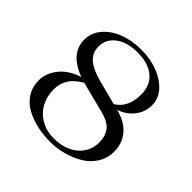

<svg xmlns="http://www.w3.org/2000/svg" viewBox="-181 -890 1080 1080"><g transform="rotate(45 359.0 -350.0)"><path d="M68.8 -185.1Q68.8 -241.7 108.9 -292.2Q148.9 -342.8 225.1 -367.2Q87.9 -418.5 87.9 -527.8Q87.9 -580.6 123 -623.5Q158.2 -666.5 219 -690.7Q279.8 -714.8 353 -714.8Q465.8 -714.8 542.5 -663.6Q619.1 -612.3 619.1 -537.1Q619.1 -481 585.2 -438.5Q551.3 -396 497.1 -378.9L502 -377.9Q575.7 -358.9 614.3 -312.5Q652.8 -266.1 652.8 -200.2Q652.8 -147.9 626 -105.7Q599.1 -63.5 555.7 -37.8Q512.2 -12.2 461.4 1.5Q410.6 15.1 358.9 15.1Q304.7 15.1 255.1 4.2Q205.6 -6.8 162.8 -29.5Q120.1 -52.2 94.5 -92.3Q68.8 -132.3 68.8 -185.1ZM164.1 -208Q164.1 -155.8 186.3 -112.1Q208.5 -68.4 253.7 -40.8Q298.8 -13.2 358.9 -13.2Q447.3 -13.2 502.2 -59.3Q557.1 -105.5 557.1 -178.2Q557.1 -228 532.5 -260.3Q507.8 -292.5 442.9 -309.1L282.2 -350.1L259.8 -356Q208.5 -326.2 186.3 -290.3Q164.1 -254.4 164.1 -208ZM171.9 -557.1Q171.9 -507.3 208.5 -475.8Q245.1 -444.3 316.9 -425.8L461.9 -388.2Q533.2 -430.7 533.2 -537.1Q533.2 -607.9 485.4 -648.4Q437.5 -689 353 -689Q268.6 -689 220.2 -652.1Q171.9 -615.2 171.9 -557.1Z"/></g></svg>

Font: Messapia
Style: Regular
Weight: 400
Designer: Luca Marsano
Foundry: Collletttivo
Version: Version 1.000;FEAKit 1.0